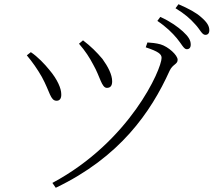

<svg xmlns="http://www.w3.org/2000/svg" viewBox="-20 -852 1040 909"><path d="M228 14 244 37C547 -108 694 -320 783 -517C798 -549 821 -547 821 -569C821 -591 777 -631 740 -642C719 -648 694 -650 678 -651L670 -628C730 -608 745 -596 745 -578C745 -525 596 -183 228 14ZM248 -375C265 -375 271 -389 270 -407C270 -432 253 -475 213 -522C192 -548 158 -584 126 -605L107 -590C133 -559 157 -525 178 -488C217 -417 218 -375 248 -375ZM486 -436C502 -436 511 -445 511 -467C511 -499 491 -537 465 -573C438 -605 410 -633 373 -661L354 -645C385 -609 403 -581 422 -545C454 -489 461 -436 486 -436ZM864 -619C876 -619 883 -626 883 -641C883 -662 872 -679 846 -703C823 -724 789 -749 739 -772L725 -753C767 -725 796 -696 817 -671C839 -645 850 -619 864 -619ZM952 -687C964 -687 971 -694 971 -709C971 -729 960 -747 932 -771C910 -791 874 -811 825 -832L811 -813C855 -786 880 -764 904 -737C927 -713 936 -687 952 -687Z"/></svg>

Font: Source Han Serif CN VF
Style: Regular
Weight: 250
Designer: Ryoko NISHIZUKA 西塚涼子 (kana & ideographs); Frank Grießhammer (Latin, Greek & Cyrillic); Wenlong ZHANG 张文龙 (bopomofo); San
Foundry: Adobe
Version: Version 2.002;hotconv 1.1.0;makeotfexe 2.6.0